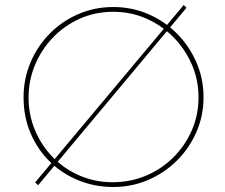

<svg xmlns="http://www.w3.org/2000/svg" viewBox="-20 -738 896 766"><path d="M724 -707 132 1 120 -10 713 -718ZM74 -350Q74 -424 102 -489.5Q130 -555 179 -604.5Q228 -654 293 -682Q358 -710 432 -710Q506 -710 571 -682Q636 -654 685.5 -604.5Q735 -555 763.5 -489.5Q792 -424 792 -350Q792 -276 763.5 -211Q735 -146 685.5 -97Q636 -48 571 -20Q506 8 432 8Q358 8 293 -18.5Q228 -45 179 -93Q130 -141 102 -206.5Q74 -272 74 -350ZM94 -349Q94 -279 120 -217.5Q146 -156 192 -109.5Q238 -63 299 -37Q360 -11 429 -11Q500 -11 562 -37Q624 -63 671 -109.5Q718 -156 745 -217.5Q772 -279 772 -350Q772 -420 745 -481.5Q718 -543 671.5 -590Q625 -637 563.5 -664Q502 -691 432 -691Q360 -691 298.5 -663.5Q237 -636 191 -588Q145 -540 119.5 -478.5Q94 -417 94 -349Z"/></svg>

Font: Josefin Sans Thin Thin
Style: Regular
Weight: 250
Version: Version 2.001